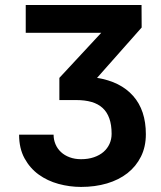

<svg xmlns="http://www.w3.org/2000/svg" viewBox="-20 -548 640 761"><path d="M381.3 -418H82V-528.3H541L541.5 -439L364.7 -239.3Q457.5 -224.6 507.8 -167.7Q558.1 -110.8 558.1 -16.1Q558.1 33.7 538.8 72.5Q519.5 111.3 485.4 138.2Q451.2 165 404.1 179Q356.9 192.9 301.3 192.9Q255.9 192.9 211.9 180.9Q168 168.9 133.3 143.8Q98.6 118.7 77.1 79.3Q55.7 40 55.7 -14.2H192.4Q192.4 5.9 200 23.7Q207.5 41.5 221.7 54.7Q235.8 67.9 256.1 75.4Q276.4 83 301.3 83Q329.6 83 352.3 75.2Q375 67.4 390.4 54Q405.8 40.5 414.1 22.2Q422.4 3.9 422.4 -17.6Q422.4 -53.2 413.3 -78.6Q404.3 -104 386.7 -120.1Q369.1 -136.2 343 -143.8Q316.9 -151.4 282.7 -151.4H215.3V-239.3Z"/></svg>

Font: Roboto Mono
Style: Bold
Weight: 700
Designer: Google
Version: Version 2.000985; 2015; ttfautohint (v1.3)